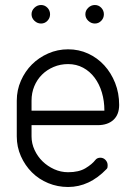

<svg xmlns="http://www.w3.org/2000/svg" viewBox="-20 -747 516 767"><path d="M361 -108Q368 -117 381 -117Q393 -117 401.5 -108Q410 -99 410 -87Q410 -83 409.5 -79Q409 -75 406 -72Q337 0 252 0Q210 0 172.5 -15.5Q135 -31 107.5 -58.5Q80 -86 63.5 -123Q47 -160 47 -202V-345Q47 -387 63.5 -424.5Q80 -462 107.5 -489.5Q135 -517 172.5 -533.5Q210 -550 252 -550Q295 -550 332 -533Q369 -516 396.5 -486Q424 -456 440 -415.5Q456 -375 456 -328Q456 -289 433 -268Q410 -247 370 -247H106V-202Q106 -174 118 -148Q130 -122 150 -102.5Q170 -83 196.5 -71Q223 -59 252 -59Q295 -59 321.5 -75Q348 -91 361 -108ZM106 -305H397Q397 -344 387 -377.5Q377 -411 358 -436.5Q339 -462 312 -476.5Q285 -491 252 -491Q221 -491 194 -479.5Q167 -468 147.5 -448.5Q128 -429 117 -402.5Q106 -376 106 -345ZM117.5 -664Q106 -675 106 -690Q106 -705 117.5 -716Q129 -727 144 -727Q159 -727 169.5 -716Q180 -705 180 -690Q180 -675 169.5 -664Q159 -653 144 -653Q129 -653 117.5 -664ZM332.5 -664Q321 -675 321 -690Q321 -705 332.5 -716Q344 -727 359 -727Q374 -727 384.5 -716Q395 -705 395 -690Q395 -675 384.5 -664Q374 -653 359 -653Q344 -653 332.5 -664Z"/></svg>

Font: VDS
Style: Thin
Weight: 100
Width: 0
Designer: artmaker
Foundry: artmaker
Version: Version 1.000 2012 initial release